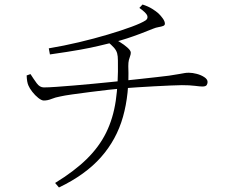

<svg xmlns="http://www.w3.org/2000/svg" viewBox="-20 -784 1040 850"><path d="M224 26Q309 -26 364 -80Q419 -134 450 -197Q481 -260 492.5 -338Q504 -416 502 -516Q502 -536 498.5 -548.5Q495 -561 484.5 -573Q474 -585 453 -602L476 -616Q491 -610 510.5 -598Q530 -586 544.5 -573Q559 -560 559 -551Q559 -543 556 -535.5Q553 -528 550.5 -518Q548 -508 548 -491Q553 -368 524.5 -267Q496 -166 427 -88Q358 -10 241 46ZM174 -339Q164 -339 149.5 -350.5Q135 -362 123 -377.5Q111 -393 106 -405Q99 -420 98 -450L115 -456Q129 -434 142.5 -415.5Q156 -397 174 -397Q194 -397 229.5 -399.5Q265 -402 307 -405.5Q349 -409 391 -413Q433 -417 467.5 -420.5Q502 -424 521 -426Q555 -430 596 -434Q637 -438 673 -442.5Q709 -447 728 -449Q760 -454 774.5 -456.5Q789 -459 797 -460.5Q805 -462 816 -462Q832 -462 851 -457Q870 -452 884.5 -442.5Q899 -433 899 -421Q899 -414 895 -407.5Q891 -401 876 -401Q866 -401 843 -404Q820 -407 785 -407Q769 -407 736 -405.5Q703 -404 664 -402Q625 -400 588 -397.5Q551 -395 525 -393Q500 -391 460.5 -386.5Q421 -382 378 -376.5Q335 -371 299.5 -366Q264 -361 247 -357Q225 -353 208 -346Q191 -339 174 -339ZM196 -570Q262 -581 329.5 -597Q397 -613 457.5 -631Q518 -649 562.5 -665.5Q607 -682 625 -694Q636 -702 632 -714.5Q628 -727 597 -749L611 -764Q636 -756 653.5 -745Q671 -734 680 -726Q689 -718 699.5 -704Q710 -690 710 -679Q710 -672 702 -669Q694 -666 682 -664Q670 -662 658 -657Q631 -646 602 -635Q573 -624 542.5 -614Q512 -604 480 -596Q450 -589 417.5 -581Q385 -573 335 -564Q285 -555 201 -543Z"/></svg>

Font: Noto Serif SC ExtraLight ExtraLight
Style: Regular
Weight: 250
Version: Version 2.002-H1;hotconv 1.1.0;makeotfexe 2.6.0